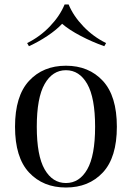

<svg xmlns="http://www.w3.org/2000/svg" viewBox="-20 -822 588 856"><path d="M501 -257Q501 -120 438.5 -53Q376 14 274 14Q172 14 109.5 -53Q47 -120 47 -257Q47 -394 109.5 -461.5Q172 -529 274 -529Q376 -529 438.5 -461.5Q501 -394 501 -257ZM144 -257Q144 -128 179 -67Q214 -6 274 -6Q334 -6 369 -67Q404 -128 404 -257Q404 -386 369 -447.5Q334 -509 274 -509Q214 -509 179 -447.5Q144 -386 144 -257ZM453 -630 445 -616Q391 -635 339.5 -662Q288 -689 257 -716Q232 -689 191.5 -662Q151 -635 109 -616L101 -630Q158 -658 202.5 -704.5Q247 -751 268 -802H286Q307 -751 351.5 -704.5Q396 -658 453 -630Z"/></svg>

Font: Myanmar April Display
Style: Regular
Weight: 400
Designer: Khon Soe Zaw Thu
Foundry: Myanmar OS
Version: Version 2.50 April 12, 2019